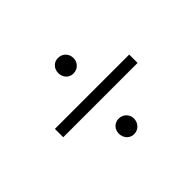

<svg xmlns="http://www.w3.org/2000/svg" viewBox="-93 -691 716 716"><g transform="rotate(-45 265.5 -333.0)"><path d="M70 -311H462V-355H70ZM226 -174C226 -151 242 -132 265 -132C289 -132 306 -151 306 -174C306 -196 289 -214 265 -214C242 -214 226 -196 226 -174ZM226 -493C226 -470 242 -452 265 -452C289 -452 306 -470 306 -493C306 -516 289 -534 265 -534C242 -534 226 -516 226 -493Z"/></g></svg>

Font: MV Cash ExtraLight
Style: Regular
Weight: 200
Designer: Rodrigo Fuenzalida
Foundry: fragTYPE
Version: Version 1.100;Glyphs 3.1.2 (3151)